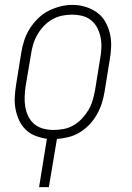

<svg xmlns="http://www.w3.org/2000/svg" viewBox="-20 -561 540 786"><path d="M140 205 172 7Q148 4 125 -5Q102 -14 85 -30.5Q68 -47 58 -69Q48 -91 43.5 -115Q39 -139 40.5 -164.5Q42 -190 46 -215L67 -345Q71 -370 79 -395Q87 -420 101 -442.5Q115 -465 134.5 -484.5Q154 -504 177.5 -516Q201 -528 226 -534.5Q251 -541 277 -541Q304 -541 330 -533Q356 -525 377 -510Q398 -495 411 -472Q424 -449 430 -423.5Q436 -398 435 -370Q434 -342 429 -315L408 -185Q404 -161 396.5 -137.5Q389 -114 376.5 -92Q364 -70 346 -51Q328 -32 306.5 -19Q285 -6 261 0Q237 6 213 8L180 205ZM199 -29Q220 -29 241 -33Q262 -37 281 -48Q300 -59 315.5 -75.5Q331 -92 342 -110.5Q353 -129 359 -149.5Q365 -170 369 -191L390 -321Q394 -342 395 -364Q396 -386 392 -407Q388 -428 378.5 -446.5Q369 -465 353 -478Q337 -491 316.5 -496Q296 -501 274 -501Q253 -501 232.5 -496.5Q212 -492 193 -481Q174 -470 159 -454Q144 -438 133 -419Q122 -400 116 -380Q110 -360 107 -339L85 -209Q82 -188 81 -166Q80 -144 83.5 -123.5Q87 -103 96 -84.5Q105 -66 120.5 -53Q136 -40 157 -34.5Q178 -29 199 -29Z"/></svg>

Font: Iosevka Slab Extralight
Style: Italic
Weight: 200
Italic angle: -9°
Monospace: yes
Designer: Belleve Invis
Foundry: Belleve Invis
Version: Version 11.1.1; ttfautohint (v1.8.3)